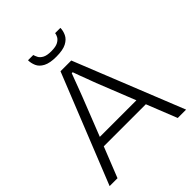

<svg xmlns="http://www.w3.org/2000/svg" viewBox="-239 -1002 1136 1136"><g transform="rotate(-45 329.0 -434.0)"><path d="M9 0 284 -686H374L649 0H579L503 -191H151L75 0ZM174 -247H480L384 -488Q381 -496 375 -512Q369 -528 361.5 -548.5Q354 -569 345.5 -590.5Q337 -612 331 -631H323Q316 -612 306 -586Q296 -560 286.5 -534Q277 -508 269 -488ZM327 -764Q274 -764 244.5 -779.5Q215 -795 204.5 -819.5Q194 -844 194 -868H238Q241 -857 248 -843Q255 -829 274 -818.5Q293 -808 329 -808Q367 -808 386 -818.5Q405 -829 412.5 -843Q420 -857 421 -868H465Q465 -844 453.5 -819.5Q442 -795 412.5 -779.5Q383 -764 327 -764Z"/></g></svg>

Font: Archivo SemiBold ExtraLight
Style: Regular
Weight: 250
Version: Version 2.001